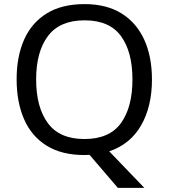

<svg xmlns="http://www.w3.org/2000/svg" viewBox="-20 -745 821 935"><path d="M720 -358Q720 -227 667.5 -135Q615 -43 512 -8L683 170H554L416 9Q410 9 403.5 9.5Q397 10 391 10Q280 10 206.5 -36Q133 -82 97 -165Q61 -248 61 -359Q61 -469 97 -551Q133 -633 206.5 -679Q280 -725 392 -725Q499 -725 572 -679.5Q645 -634 682.5 -551.5Q720 -469 720 -358ZM156 -358Q156 -223 213 -145.5Q270 -68 391 -68Q513 -68 569 -145.5Q625 -223 625 -358Q625 -493 569 -569.5Q513 -646 392 -646Q271 -646 213.5 -569.5Q156 -493 156 -358Z"/></svg>

Font: Noto Sans Lepcha
Style: Regular
Weight: 400
Designer: Monotype Design Team
Foundry: Monotype Imaging Inc.
Version: Version 2.006; ttfautohint (v1.8.4.7-5d5b)